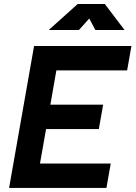

<svg xmlns="http://www.w3.org/2000/svg" viewBox="-20 -918 662 938"><path d="M24.4 0 125.5 -574.2 146.5 -693.4H622.1L601.1 -574.2H255.4L226.1 -406.7H483.9L462.9 -287.6H205.1L175.3 -119.1H521L500 0ZM218.3 -771.5 359.4 -898.4H492.2L588.4 -771.5H445.8L416 -827.6L365.7 -771.5Z"/></svg>

Font: CaskaydiaCove NF
Style: Bold Italic
Weight: 700
Italic angle: -10°
Designer: Aaron Bell
Foundry: Saja Typeworks
Version: Version 2111.001; VTT 6.35;Nerd Fonts 3.2.1